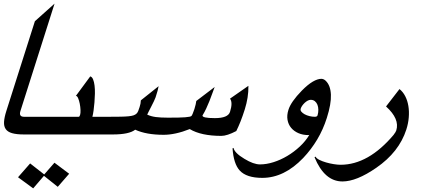

<svg xmlns="http://www.w3.org/2000/svg" viewBox="-20 -805 2395 1045"><path d="M155.8 -73.2H109.9Q70.3 -73.2 46.1 -80.1Q22 -86.9 11.2 -102.3Q0.5 -117.7 2 -141.8Q3.4 -166 14.6 -201.2L169.9 -689.5L276.9 -785.2L91.3 -201.2Q81.1 -169.4 110.8 -169.4H186.5Z M78.1 159.7 144 84.5 220.7 144.5 276.4 80.6 356.4 140.6 294.4 211.9 219.2 151.9 160.6 220.2ZM507.3 -73.2H127L157.7 -169.4H408.2Q413.1 -169.4 416 -179.7Q418.9 -189 418.2 -206.3Q417.5 -223.6 414.1 -240.7Q410.6 -257.8 405.3 -270.5Q399.9 -283.2 393.1 -283.2L471.2 -389.2Q481 -386.7 486.6 -373Q492.2 -359.4 494.6 -339.6Q497.1 -319.8 496.6 -295.7Q496.1 -271.5 494.1 -248Q492.2 -224.6 489.3 -203.6Q486.3 -182.6 482.9 -169.4H538.1Z M1312.5 -210.4Q1300.8 -173.3 1289.1 -143.8Q1277.3 -114.3 1266.1 -91.8Q1215.8 -65.4 1184.6 -65.4Q1129.9 -65.4 1086.7 -74.7Q1043.5 -84 1012.7 -102.5Q973.6 -86.9 937.7 -79.1Q901.9 -71.3 871.1 -71.3Q775.9 -71.3 715.8 -99.1Q683.1 -73.2 594.2 -73.2H478.5L509.3 -169.4H575.2Q611.8 -169.4 637.2 -169.9Q662.6 -170.4 679.7 -172.1Q696.8 -173.8 706.8 -177.2Q716.8 -180.7 722.9 -186.5Q729 -192.4 732.4 -201.2Q735.8 -210 739.7 -222.2Q746.1 -240.7 746.6 -258.8L843.3 -335.9Q841.8 -325.7 837.6 -310.5Q833.5 -295.4 826.7 -274.9Q824.2 -267.6 817.4 -253.4Q810.5 -239.3 803 -224.6Q795.4 -210 789.1 -197.5Q782.7 -185.1 781.2 -181.2Q801.8 -171.4 828.1 -168Q854.5 -164.6 892.6 -164.6Q925.8 -164.6 949.2 -165Q972.7 -165.5 988 -166.7Q1003.4 -168 1011.5 -169.7Q1019.5 -171.4 1022 -173.8Q1024.9 -176.8 1028.8 -186.3Q1032.7 -195.8 1038.1 -211.4Q1042.5 -226.6 1045.2 -237.5Q1047.9 -248.5 1048.3 -255.4L1148.4 -331.5Q1142.1 -314.9 1135 -295.2Q1127.9 -275.4 1119.9 -254.9Q1111.8 -234.4 1102.5 -214.6Q1093.3 -194.8 1083 -178.2L1083.5 -179.7Q1083 -178.7 1082.8 -178.5Q1082.5 -178.2 1082.5 -177.7Q1077.1 -162.1 1149.4 -162.1Q1221.2 -162.1 1231.9 -196.3Q1248 -247.1 1231.9 -268.1L1332 -337.9Q1332.5 -305.2 1327.4 -273.4Q1322.3 -241.7 1312.5 -210.4Z M1708.5 -177.7Q1712.9 -192.9 1712.6 -207.8Q1712.4 -222.7 1707.8 -234.6Q1703.1 -246.6 1693.8 -254.2Q1684.6 -261.7 1670.9 -261.7Q1663.1 -261.7 1654.5 -257.1Q1646 -252.4 1638.4 -245.4Q1630.9 -238.3 1625 -230Q1619.1 -221.7 1616.7 -213.9Q1613.8 -205.1 1620.1 -197.3Q1626.5 -189.5 1637.9 -183.1Q1649.4 -176.8 1664.3 -173.1Q1679.2 -169.4 1693.8 -169.4Q1706.1 -169.4 1708.5 -177.7ZM1758.8 -163.1Q1738.8 -100.1 1706.5 -45.9Q1674.3 8.3 1629.9 55.2Q1526.4 163.1 1407.7 163.1Q1321.3 163.1 1284.7 123Q1251.5 86.9 1245.6 2.4L1251 0Q1253.4 13.2 1268.1 28.1Q1282.7 43 1310.5 59.6Q1359.9 89.8 1395 89.8Q1430.2 89.8 1468.8 77.6Q1507.3 65.4 1543.7 43.7Q1580.1 22 1611.6 -7.3Q1643.1 -36.6 1663.6 -70.8Q1662.1 -69.8 1658.7 -69.8Q1628.4 -69.8 1604.2 -80.3Q1580.1 -90.8 1564.7 -109.1Q1549.3 -127.4 1544.9 -152.6Q1540.5 -177.7 1549.8 -207Q1563 -250.5 1623 -312Q1655.3 -344.7 1681.9 -360.4Q1708.5 -376 1729 -376Q1734.9 -376 1741.2 -373.3Q1747.6 -370.6 1752.9 -365.2Q1778.8 -340.3 1781 -290Q1783.2 -239.7 1758.8 -163.1Z M2191.4 -99.6Q2151.9 22.9 2027.8 108.4Q1920.4 182.6 1843.8 182.6Q1746.1 182.6 1691.9 50.8L1697.3 47.4Q1702.1 57.1 1718.3 65.2Q1734.4 73.2 1754.9 79.1Q1775.4 85 1796.6 88.4Q1817.9 91.8 1833.5 91.8Q1985.4 91.8 2123.5 -72.3H2123Q2133.3 -85 2136.7 -94.7Q2156.7 -157.2 2081.1 -225.6L2154.3 -320.3Q2173.3 -305.2 2185.5 -281.5Q2197.8 -257.8 2202.6 -228.5Q2207.5 -199.2 2204.8 -166Q2202.1 -132.8 2191.4 -99.6Z"/></svg>

Font: XB Khoramshahr
Style: Italic
Weight: 400
Italic angle: -12°
Designer: Behnam
Foundry: Irmug
Version: Version 8.005 2009